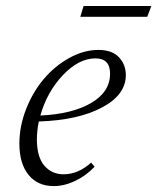

<svg xmlns="http://www.w3.org/2000/svg" viewBox="-20 -612 527 643"><path d="M249 -555.7 259.8 -591.8H486.8L473.1 -555.7ZM159.7 11.2Q106 11.2 75.4 -26.6Q44.9 -64.5 44.9 -131.3Q44.9 -189.5 67.6 -247.1Q90.3 -304.7 127 -347.9Q163.6 -391.1 212.2 -418Q260.7 -444.8 309.6 -444.8Q355.5 -444.8 378.4 -420.2Q401.4 -395.5 401.4 -360.4Q401.4 -294.4 321.5 -252Q241.7 -209.5 109.9 -205.1Q103.5 -172.4 103.5 -145.5Q103.5 -86.4 128.4 -57.4Q153.3 -28.3 192.9 -28.3Q241.7 -28.3 285.2 -67.4L296.9 -53.7Q268.1 -23.4 231.7 -6.1Q195.3 11.2 159.7 11.2ZM299.8 -416.5Q243.7 -416.5 190.4 -360.1Q137.2 -303.7 115.2 -225.1Q221.7 -230 285.2 -267.1Q348.6 -304.2 348.6 -365.2Q348.6 -416.5 299.8 -416.5Z"/></svg>

Font: Elstob Light
Style: Italic
Weight: 300
Italic angle: -20°
Designer: Peter S. Baker
Version: Version 1.015